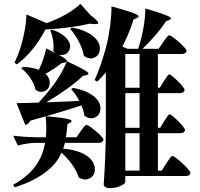

<svg xmlns="http://www.w3.org/2000/svg" viewBox="-20 -888 1040 996"><path d="M547 88C570 88 591 84 608 75C623 68 630 61 630 56V25H943C958 25 966 20 968 9C968 -6 888 -79 875 -79C870 -79 862 -70 850 -51C847 -46 844 -43 843 -41L819 -3H799V-197H914C929 -197 937 -202 940 -213C940 -228 872 -295 860 -295C856 -295 849 -287 839 -270C836 -266 833 -263 832 -260L811 -225H799V-405H912C927 -405 935 -410 938 -421C938 -436 870 -502 858 -502C854 -502 847 -494 837 -477C834 -473 831 -470 830 -467L809 -433H799V-608H923C937 -608 945 -613 948 -624C948 -639 871 -705 858 -705C854 -705 847 -698 836 -683C832 -677 829 -673 827 -670L803 -635H720C768 -682 809 -729 842 -778L859 -785C870 -790 869 -795 857 -802C840 -811 799 -825 734 -844C733 -779 721 -712 699 -642C699 -641 698 -636 697 -635H641L615 -646C636 -687 656 -734 673 -787L691 -795C702 -800 702 -806 689 -813C671 -822 627 -836 558 -855C559 -828 556 -793 551 -750C545 -709 538 -672 529 -639C511 -574 492 -518 471 -473L484 -464C499 -479 514 -495 529 -512V-192C528 -105 524 -18 518 68C518 79 530 88 547 88ZM57 84C185 42 266 -18 299 -96C344 -55 374 -12 389 33C412 46 432 46 449 35C466 24 473 8 472 -14C471 -38 458 -59 433 -78C404 -99 362 -112 308 -117C311 -127 314 -137 317 -147H491C506 -147 514 -152 517 -163C517 -178 442 -240 429 -240C424 -240 416 -232 405 -216C402 -213 400 -210 399 -208L377 -176H322C325 -191 327 -213 330 -244L345 -253C355 -259 354 -264 341 -268C324 -274 282 -280 217 -285C221 -242 221 -206 218 -176H164C119 -177 80 -180 48 -184L73 -133C105 -142 135 -146 163 -147H214C206 -103 191 -65 168 -32C141 7 101 41 48 71ZM630 -197H704V-3H630ZM630 -405H704V-225H630ZM111 -240C122 -242 131 -249 137 -262C250 -293 338 -320 402 -341C411 -322 416 -304 417 -289C436 -274 455 -270 473 -279C490 -287 500 -301 501 -322C502 -344 493 -365 472 -384C447 -407 409 -423 359 -432L349 -426C366 -407 380 -387 391 -365C384 -364 373 -364 359 -363C295 -360 249 -358 220 -357C299 -404 363 -450 410 -494L430 -499C441 -502 442 -507 432 -515C419 -526 384 -544 327 -570C304 -513 268 -456 217 -397C201 -378 189 -365 181 -356C132 -354 94 -353 66 -353ZM215 -417C229 -424 237 -437 238 -455C239 -474 232 -490 216 -505C243 -520 271 -538 299 -560L318 -564C329 -567 330 -572 321 -581C308 -592 274 -610 220 -637C212 -600 199 -563 182 -526C158 -535 130 -540 99 -541L90 -533C125 -509 157 -461 165 -421C183 -410 200 -408 215 -417ZM630 -608H704V-433H630ZM67 -554C124 -595 174 -656 216 -735C307 -740 383 -750 444 -765L471 -763C486 -762 492 -765 489 -772C486 -779 473 -792 449 -810L397 -868C356 -829 298 -796 222 -768L117 -813C117 -758 98 -667 74 -606C70 -596 64 -582 56 -564L55 -563ZM471 -590C488 -598 497 -612 498 -633C499 -656 489 -677 468 -696C442 -719 404 -736 353 -745L344 -738C360 -720 375 -699 388 -674C402 -647 411 -622 415 -599C434 -584 453 -581 471 -590ZM305 -603C322 -605 333 -614 340 -629C347 -646 345 -663 332 -681C317 -702 290 -720 250 -735L241 -730C256 -692 261 -657 256 -624C270 -607 286 -600 305 -603Z"/></svg>

Font: AllPunType Bold
Style: Regular
Weight: 700
Version: 1.0